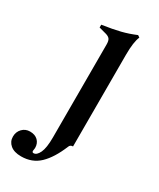

<svg xmlns="http://www.w3.org/2000/svg" viewBox="-245 -510 691 832"><g transform="rotate(30 101.0 -94.5)"><path d="M-62 203Q-62 179 -46.5 163Q-31 147 -8 147Q17 147 31.5 161Q46 175 46 198Q46 202 45 206Q44 210 44 213Q44 221 51 221Q67 221 78.5 196.5Q90 172 90 120V-345Q90 -364 84 -372Q78 -380 64 -384L27 -394V-408Q81 -416 117 -425Q153 -434 188 -449L198 -442Q185 -413 185 -349V110Q171 110 167 122Q139 190 102.5 225Q66 260 11 260Q-24 260 -43 244Q-62 228 -62 203Z"/></g></svg>

Font: Ibarra Real Nova SemiBold
Style: Regular
Weight: 600
Designer: Jose Maria Ribagorda & Octavio Pardo
Foundry: Jose Maria Ribagorda
Version: Version 1.014